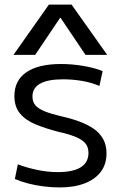

<svg xmlns="http://www.w3.org/2000/svg" viewBox="-20 -810 528 840"><path d="M241 10Q207 10 171 5.5Q135 1 102.5 -7.5Q70 -16 45 -27L58 -91Q98 -76 143.5 -66.5Q189 -57 233 -57Q299 -57 333 -78Q367 -99 367 -141Q367 -168 352 -184.5Q337 -201 307.5 -212.5Q278 -224 233 -234Q179 -248 135.5 -266Q92 -284 67.5 -313.5Q43 -343 43 -390Q43 -458 95.5 -494Q148 -530 247 -530Q294 -530 342.5 -522Q391 -514 429 -499L415 -434Q380 -449 339 -456Q298 -463 256 -463Q189 -463 155.5 -444Q122 -425 122 -388Q122 -363 136 -348Q150 -333 178 -322Q206 -311 249 -301Q290 -292 325.5 -279Q361 -266 388 -248Q415 -230 430.5 -203Q446 -176 446 -139Q446 -92 421.5 -59Q397 -26 351 -8Q305 10 241 10ZM39 -570 194 -790H293L449 -570H354L245 -732H243L134 -570Z"/></svg>

Font: M PLUS 1
Style: Regular
Weight: 400
Designer: Coji Morishita
Foundry: UNDERFOREST DESIGN
Version: Version 1.001